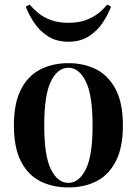

<svg xmlns="http://www.w3.org/2000/svg" viewBox="-20 -808 599 842"><path d="M280 -531Q349 -531 402.5 -503.5Q456 -476 487.5 -416Q519 -356 519 -258Q519 -160 487.5 -100Q456 -40 402.5 -13Q349 14 280 14Q211 14 157 -13Q103 -40 72 -100Q41 -160 41 -258Q41 -356 72 -416Q103 -476 157 -503.5Q211 -531 280 -531ZM280 -511Q233 -511 203.5 -451.5Q174 -392 174 -258Q174 -124 203.5 -65Q233 -6 280 -6Q326 -6 356 -65Q386 -124 386 -258Q386 -392 356 -451.5Q326 -511 280 -511ZM450 -788 467 -779Q454 -744 430 -708Q406 -672 369 -648.5Q332 -625 280 -625Q228 -625 191 -648.5Q154 -672 130 -708Q106 -744 93 -779L110 -788Q125 -770 147 -751.5Q169 -733 202 -720.5Q235 -708 280 -708Q325 -708 358 -720.5Q391 -733 413.5 -751.5Q436 -770 450 -788Z"/></svg>

Font: Playfair Display SemiBold
Style: Regular
Weight: 600
Designer: Claus Eggers Sørensen
Foundry: Claus Eggers Sørensen
Version: Version 1.203